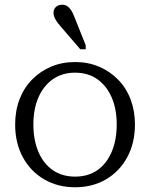

<svg xmlns="http://www.w3.org/2000/svg" viewBox="-20 -781 634 811"><path d="M550 -255Q550 -177 517.5 -117Q485 -57 428 -23.5Q371 10 297 10Q224 10 166.5 -23.5Q109 -57 76.5 -117Q44 -177 44 -255Q44 -313 62.5 -361.5Q81 -410 115.5 -445Q150 -480 196 -499.5Q242 -519 297 -519Q352 -519 398 -499.5Q444 -480 478.5 -445Q513 -410 531.5 -361.5Q550 -313 550 -255ZM121 -255Q121 -189 142.5 -139Q164 -89 203.5 -62Q243 -35 297 -35Q352 -35 391 -62Q430 -89 451.5 -139Q473 -189 473 -255Q473 -321 451.5 -370Q430 -419 391 -446.5Q352 -474 297 -474Q243 -474 203.5 -446.5Q164 -419 142.5 -370Q121 -321 121 -255ZM294 -710 342 -590V-573H319L234 -672Q226 -681 219.5 -690.5Q213 -700 209.5 -709Q206 -718 206 -727Q206 -742 216 -751.5Q226 -761 242 -761Q255 -761 263.5 -755.5Q272 -750 280 -738.5Q288 -727 294 -710Z"/></svg>

Font: Roboto Serif 36pt Light
Style: Regular
Weight: 300
Designer: Greg Gazdowicz
Foundry: Commercial Type
Version: Version 1.008